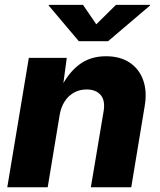

<svg xmlns="http://www.w3.org/2000/svg" viewBox="-20 -790 675 810"><path d="M231.9 -306.2 181.2 0H10.7L101.6 -545.9H261.7L243.2 -408.2L233.9 -413.6Q264.6 -478.5 311.8 -515.6Q358.9 -552.7 427.2 -552.7Q486.8 -552.7 527.1 -525.9Q567.4 -499 584.2 -451.4Q601.1 -403.8 590.3 -341.8L533.7 0H363.3L417 -319.8Q424.8 -366.2 404.5 -389.4Q384.3 -412.6 345.7 -412.6Q315.9 -412.6 292.2 -399.4Q268.6 -386.2 252.9 -362.1Q237.3 -337.9 231.9 -306.2ZM330.1 -769.5 386.2 -687.5 469.2 -769.5H613.3L612.8 -766.6L436 -616.2H312.5L185.5 -766.6L186.5 -769.5Z"/></svg>

Font: Inter ExtraBold
Style: Italic
Weight: 800
Italic angle: -9.3988°
Designer: Rasmus Andersson
Foundry: rsms
Version: Version 4.001;git-66647c0bb